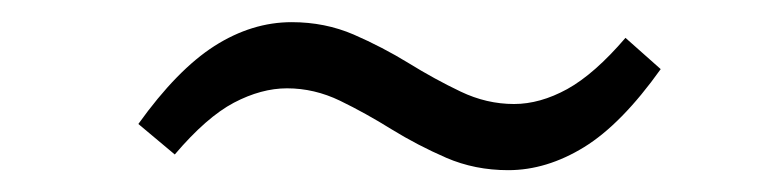

<svg xmlns="http://www.w3.org/2000/svg" viewBox="-20 -442 701 175"><path d="M443.2 -286.9Q412.8 -286.9 386.7 -298.2Q360.5 -309.6 336.8 -324.2Q313.2 -338.9 289.9 -350.2Q266.5 -361.5 241.6 -361.5Q218.2 -361.5 193.2 -348.4Q168.2 -335.2 139.3 -301.2L106.1 -329Q141.5 -378.4 175.5 -400.1Q209.6 -421.8 245.9 -421.8Q276.2 -421.8 302.4 -410.5Q328.6 -399.1 352.4 -384.5Q376.2 -369.8 399.9 -358.5Q423.5 -347.2 448.5 -347.2Q472.2 -347.2 497 -360.8Q521.8 -374.5 550.1 -407.5L582.2 -379Q546.5 -328.9 512.4 -307.9Q478.2 -286.9 443.2 -286.9Z"/></svg>

Font: Bitter Thin
Style: Italic
Weight: 100
Italic angle: -9°
Designer: Sol Matas, and Bitter project Authors
Foundry: Sol Matas
Version: Version 2.002